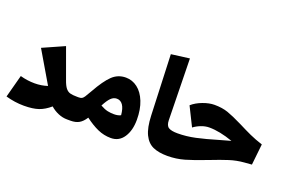

<svg xmlns="http://www.w3.org/2000/svg" viewBox="-101 -1145 2285 1523"><g transform="rotate(20 1041.5 -384.0)"><path d="M531 0Q493 0 455.5 -16Q418 -32 389 -58Q343 -18 295 -1.5Q247 15 171 15Q95 15 18 -7L69 -198Q129 -181 191 -181Q248 -181 299 -198L143 -463L325 -544L417 -291Q432 -248 448 -228Q464 -208 485.5 -202Q507 -196 546 -196L551 -84Z M1053 -186Q1053 -96 1014.5 -38Q976 20 907 20Q849 20 796 -3.5Q743 -27 685 -71Q660 -32 631.5 -16Q603 0 561 0H531L511 -78L546 -196H558Q575 -196 584.5 -201Q594 -206 604.5 -221.5Q615 -237 638 -278Q695 -380 743 -426Q791 -472 858 -472Q912 -472 956.5 -438Q1001 -404 1027 -339Q1053 -274 1053 -186ZM923 -178Q918 -234 898.5 -262Q879 -290 847 -290Q820 -290 798 -268.5Q776 -247 750 -197Q786 -177 812.5 -171.5Q839 -166 866 -166Q901 -166 923 -178Z M1128 -768 1282 -788 1292 -270Q1293 -225 1316.5 -210.5Q1340 -196 1392 -196L1397 -82L1377 0Q1303 0 1255 -21.5Q1207 -43 1179.5 -99Q1152 -155 1148 -257Z M1834 -436Q1895 -405 1942 -383.5Q1989 -362 2051 -342L2032 -165L1970 -160Q1907 -155 1847 -136Q1787 -117 1695 -81Q1590 -40 1520.5 -20Q1451 0 1377 0L1357 -80L1392 -196Q1466 -196 1542 -212.5Q1618 -229 1722 -260Q1741 -265 1764.5 -272Q1788 -279 1815 -286Q1702 -326 1615 -326Q1582 -326 1547.5 -313Q1513 -300 1485 -279L1406 -438Q1441 -469 1494 -489Q1547 -509 1592 -509Q1657 -509 1706 -492Q1755 -475 1834 -436Z"/></g></svg>

Font: FiraGO Heavy
Style: Italic
Weight: 900
Italic angle: -8°
Designer: bBox Type GmbH
Foundry: bBox Type GmbH
Version: Version 1.001